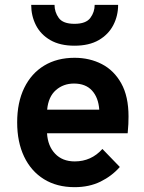

<svg xmlns="http://www.w3.org/2000/svg" viewBox="-20 -762 597 794"><path d="M288.5 12Q215 12 161.8 -21Q108.5 -54 79.8 -114.2Q51 -174.5 51 -256Q51 -338.5 80.2 -398.5Q109.5 -458.5 162.8 -490.8Q216 -523 288.5 -523Q350.5 -523 401 -497Q451.5 -471 481.5 -417.2Q511.5 -363.5 511.5 -280.5Q511.5 -267.5 510.8 -248.8Q510 -230 508 -211H174.5Q177.5 -158.5 207.8 -126.5Q238 -94.5 289 -94.5Q357.5 -94.5 403.5 -146L475.5 -71.5Q442.5 -34 395.8 -11Q349 12 288.5 12ZM175 -308.5H390.5Q387 -358.5 360.5 -387.5Q334 -416.5 286 -416.5Q242 -416.5 211 -389.2Q180 -362 175 -308.5ZM288 -573Q228 -573 188 -596.2Q148 -619.5 128.5 -658Q109 -696.5 109 -742H205.5Q205.5 -712 223 -687.8Q240.5 -663.5 288 -663.5Q335.5 -663.5 353.5 -687.8Q371.5 -712 371.5 -742H468.5Q468.5 -696.5 448.5 -658Q428.5 -619.5 388.5 -596.2Q348.5 -573 288 -573Z"/></svg>

Font: Overpass
Style: Bold
Weight: 700
Designer: Delve Withrington, Dave Bailey, Thomas Jockin
Foundry: Delve Fonts LLC
Version: Version 4.000; ttfautohint (v1.8.3)